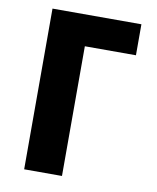

<svg xmlns="http://www.w3.org/2000/svg" viewBox="-81 -777 686 840"><g transform="rotate(10 262.0 -357.0)"><path d="M252 0V-576.2H479V-713.9H84V0Z"/></g></svg>

Font: Noto Reveo Sans
Style: Regular
Weight: 800
Designer: Monotype Design Team
Foundry: Monotype Imaging Inc.
Version: Version 2.007